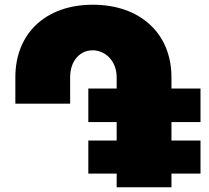

<svg xmlns="http://www.w3.org/2000/svg" viewBox="-20 -793 884 813"><path d="M829 -276V-418H706V-466C706 -652 573 -773 373 -773C174 -773 45 -652 45 -466V-354H277V-466C277 -536 319 -580 372 -580C426 -580 474 -535 474 -466V-418H354V-276H474V-198H354V-58H474V0H706V-58H829V-198H706V-276Z"/></svg>

Font: Montserrat arm Black
Style: Regular
Weight: 900
Designer: Julieta Ulanovsky
Foundry: Julieta Ulanovsky
Version: Version 6.000;PS 006.000;hotconv 1.0.88;makeotf.lib2.5.64775